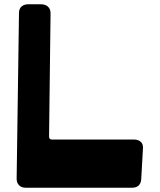

<svg xmlns="http://www.w3.org/2000/svg" viewBox="-20 -880 748 900"><path d="M642 -40Q639 0 598 0H101Q81 0 69.5 -11.5Q58 -23 58 -42L69 -819Q69 -839 81 -849.5Q93 -860 113 -860H172Q192 -860 204.5 -849Q217 -838 217 -818L210 -240Q210 -226 223 -226H607Q628 -226 640 -215Q652 -204 650 -183Z"/></svg>

Font: OpenDyslexic3
Style: Bold
Weight: 700
Designer: Abelardo Gonzalez
Version: Version 1.000;PS 001.001;hotconv 1.0.56